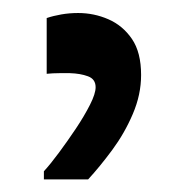

<svg xmlns="http://www.w3.org/2000/svg" viewBox="-20 -185 285 301"><path d="M53.2 -156.7Q63.5 -160.2 76.2 -162.4Q88.9 -164.6 102.5 -164.6Q127.4 -164.6 149.9 -154.8Q172.4 -145 186.8 -124Q201.2 -103 201.2 -67.4Q201.2 -36.6 188.2 -6.3Q175.3 23.9 155.8 50.3Q136.2 76.7 118.2 96.2H48.8V83.5Q59.1 72.3 72.5 54.2Q85.9 36.1 99.1 16.4Q112.3 -3.4 121.1 -20.8Q129.9 -38.1 129.9 -48.3Q129.9 -61 117.9 -65.4Q106 -69.8 89.8 -70.3Q83 -70.3 73 -70.3Q63 -70.3 53.2 -69.3Z"/></svg>

Font: Markazi Text Medium
Style: Regular
Weight: 500
Designer: Borna Izadpanah (Arabic designer), Fiona Ross (Arabic design director) and Florian Runge (Latin designer)
Foundry: Borna Izadpanah and Florian Runge
Version: Version 1.001